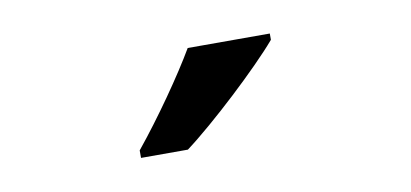

<svg xmlns="http://www.w3.org/2000/svg" viewBox="-33 -839 657 307"><g transform="rotate(-10 296.0 -686.0)"><path d="M252.9 -606C299.3 -640.6 380.4 -716.3 414.1 -755.9V-766.1H280.8C257.8 -726.6 213.9 -663.6 176.8 -618.2V-606Z"/></g></svg>

Font: Open Sans 600
Style: Regular
Weight: 600
Foundry: Ascender Corporation
Version: Version 1.100;PS 001.100;hotconv 1.0.88;makeotf.lib2.5.64775